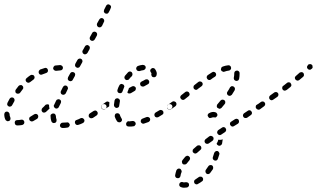

<svg xmlns="http://www.w3.org/2000/svg" viewBox="-24 -577 1486 900"><path d="M300 16Q304 12 303 7Q303 5 301 3Q300 0 298 -1Q296 -3 294 -3Q291 -4 289 -3Q279 -2 269 -2Q264 -2 261 2Q257 6 257 11Q257 13 258 16Q259 18 261 20Q263 21 265 22Q268 23 270 23Q281 23 292 21Q297 21 300 16ZM84 7Q86 6 88 4Q89 2 90 -1Q90 -3 90 -6Q89 -11 85 -14Q81 -17 76 -16Q66 -14 57 -14Q52 -14 48 -11Q45 -7 45 -2Q45 1 46 3Q46 5 48 7Q50 9 52 10Q55 11 57 11Q68 11 80 9Q82 8 84 7ZM371 -7Q373 -11 371 -16Q370 -18 368 -20Q366 -22 364 -23Q361 -24 359 -24Q356 -24 354 -23Q345 -18 336 -15Q333 -14 331 -13Q330 -11 328 -9Q327 -6 327 -4Q327 -1 328 1Q330 6 334 8Q339 10 344 8Q354 5 364 0Q369 -2 371 -7ZM224 -1Q219 -3 217 -8Q213 -19 213 -32Q213 -35 213 -37Q214 -40 216 -41Q218 -43 220 -44Q222 -45 225 -45Q230 -46 234 -42Q237 -39 238 -33Q238 -24 241 -17Q241 -15 241 -13Q241 -11 241 -9Q239 -7 238 -4Q237 -3 236 -2Q234 -1 233 -1Q228 1 224 -1ZM155 -28Q156 -33 154 -37Q151 -42 146 -43Q141 -44 136 -41Q128 -36 120 -31Q115 -29 113 -24Q112 -19 114 -14Q117 -10 122 -8Q126 -7 131 -9Q140 -14 150 -20Q154 -23 155 -28ZM2 -15Q3 -13 5 -12Q7 -10 10 -9Q12 -9 14 -9Q17 -9 19 -10Q24 -13 25 -18Q26 -23 24 -28Q21 -33 21 -41Q21 -46 17 -50Q13 -54 8 -54Q6 -54 3 -53Q1 -52 -1 -50Q-2 -48 -3 -46Q-4 -44 -4 -41Q-4 -26 2 -15ZM432 -39Q433 -41 434 -44Q434 -46 434 -49Q433 -51 432 -53Q429 -58 424 -59Q419 -59 415 -57Q406 -51 398 -46Q393 -43 392 -38Q391 -33 393 -28Q395 -26 397 -25Q399 -23 401 -23Q404 -22 406 -23Q409 -23 411 -24Q420 -30 429 -36Q431 -37 432 -39ZM191 -52Q190 -51 187 -50Q185 -49 182 -49Q180 -49 178 -50Q175 -51 174 -53Q170 -57 171 -62Q171 -67 175 -71Q182 -77 189 -85Q191 -87 193 -87Q196 -88 198 -88Q200 -88 202 -88Q204 -87 206 -85Q206 -84 206 -83Q206 -75 208 -69Q208 -69 208 -69Q208 -68 208 -68Q207 -67 207 -67Q199 -59 191 -52ZM474 -70Q475 -73 475 -75Q476 -78 475 -80Q475 -82 473 -84Q470 -89 465 -89Q460 -90 456 -87H455Q453 -85 452 -83Q450 -81 450 -79Q450 -76 450 -74Q451 -71 452 -69Q455 -65 460 -64Q466 -63 470 -66V-67Q472 -68 474 -70ZM228 -81Q228 -79 229 -76Q230 -74 232 -72Q233 -71 236 -69Q240 -67 245 -69Q250 -71 252 -76Q256 -84 261 -94Q263 -99 262 -104Q260 -109 255 -111Q251 -113 246 -111Q241 -110 239 -105Q234 -95 230 -86Q228 -84 228 -81ZM10 -85Q12 -81 17 -78Q19 -77 21 -77Q24 -77 26 -78Q28 -79 30 -80Q32 -82 33 -84Q37 -92 43 -102Q45 -106 44 -111Q43 -116 38 -119Q34 -121 29 -120Q24 -119 21 -114Q15 -104 11 -95Q9 -90 10 -85ZM261 -141Q262 -136 267 -134Q271 -132 276 -133Q281 -135 284 -139L293 -158Q296 -162 294 -167Q293 -172 288 -175Q283 -177 279 -176Q274 -174 271 -169L262 -151Q259 -146 261 -141ZM48 -148Q48 -143 52 -140Q57 -137 62 -138Q67 -138 70 -142Q76 -150 82 -158Q86 -162 85 -167Q85 -172 81 -175Q79 -177 77 -178Q74 -179 72 -178Q70 -178 67 -177Q65 -176 63 -174Q57 -166 50 -157Q47 -153 48 -148ZM96 -203Q96 -198 99 -194Q103 -190 108 -189Q113 -189 117 -192Q125 -198 133 -204Q137 -207 138 -212Q139 -217 136 -221Q133 -226 127 -226Q122 -227 118 -224Q109 -218 101 -211Q97 -208 96 -203ZM294 -210Q293 -207 294 -205Q295 -203 296 -201Q298 -199 300 -198Q305 -195 310 -197Q315 -198 317 -203L327 -221Q328 -223 328 -226Q329 -228 328 -231Q327 -233 326 -235Q324 -237 322 -238Q317 -240 312 -239Q307 -237 305 -233L295 -215Q294 -212 294 -210ZM158 -244Q156 -239 158 -234Q160 -229 165 -227Q170 -226 174 -228Q183 -232 193 -235Q197 -236 200 -241Q202 -246 200 -251Q199 -255 194 -258Q189 -260 185 -258Q174 -255 164 -251Q160 -248 158 -244ZM232 -269Q230 -267 228 -265Q227 -263 226 -261Q225 -259 225 -256Q226 -251 230 -248Q234 -245 239 -245Q249 -246 259 -247Q264 -247 268 -251Q271 -254 271 -260Q271 -265 267 -268Q263 -272 258 -272Q247 -271 236 -270Q234 -270 232 -269ZM328 -268Q330 -263 334 -261Q336 -260 339 -259Q341 -259 344 -260Q346 -260 348 -262Q350 -264 351 -266L361 -284Q364 -289 362 -294Q361 -299 356 -301Q352 -304 347 -302Q342 -301 339 -296L329 -278Q327 -273 328 -268ZM362 -336Q362 -334 363 -331Q363 -329 365 -327Q366 -325 369 -324Q371 -323 373 -322Q376 -322 378 -323Q380 -324 382 -325Q384 -327 386 -329L396 -347Q397 -349 397 -352Q397 -354 397 -357Q396 -359 394 -361Q393 -363 390 -364Q388 -365 386 -366Q383 -366 381 -365Q379 -364 377 -363Q375 -361 374 -359L364 -341Q362 -339 362 -336ZM397 -394Q398 -389 403 -387Q407 -384 412 -386Q417 -387 420 -392L430 -410Q432 -415 431 -420Q429 -425 425 -427Q420 -430 415 -428Q410 -427 408 -422L398 -404Q395 -399 397 -394ZM431 -457Q432 -453 437 -450Q441 -448 446 -449Q451 -451 454 -455L463 -474Q466 -478 464 -483Q463 -488 458 -491Q453 -493 449 -492Q444 -490 441 -485L431 -467Q429 -462 431 -457ZM463 -526Q463 -523 463 -521Q464 -519 466 -517Q467 -515 470 -514Q474 -512 479 -513Q484 -515 486 -520Q492 -530 495 -539Q498 -544 496 -548Q494 -553 489 -555Q484 -558 480 -556Q475 -554 473 -549Q469 -541 464 -531Q463 -528 463 -526Z M601 15Q604 15 606 14Q608 12 609 10Q611 8 612 6Q612 4 612 1Q611 -4 607 -7Q603 -10 598 -10Q589 -9 581 -8L579 -9Q577 -9 575 -8Q572 -7 571 -5Q569 -3 568 -1Q567 1 567 4Q567 9 570 13Q574 16 579 16H581Q591 17 601 15ZM676 -8Q678 -10 679 -12Q680 -14 680 -17Q680 -19 679 -22Q677 -26 672 -28Q667 -30 662 -28Q653 -24 644 -21Q639 -19 637 -15Q635 -10 636 -5Q637 -3 639 -1Q641 1 643 2Q645 3 648 3Q650 3 652 2Q662 -1 672 -5Q674 -6 676 -8ZM529 -5Q531 -4 533 -4Q536 -3 538 -4Q541 -4 543 -6Q547 -9 548 -14Q548 -19 545 -23Q541 -29 538 -38Q537 -43 532 -45Q528 -47 523 -46Q520 -45 518 -44Q516 -42 515 -40Q514 -38 514 -35Q514 -33 514 -30Q518 -18 525 -8Q527 -6 529 -5ZM740 -42Q741 -44 742 -46Q742 -49 742 -51Q742 -54 740 -56Q738 -60 733 -61Q728 -63 723 -60Q714 -55 706 -50Q701 -47 700 -42Q699 -37 701 -33Q702 -31 704 -29Q706 -28 709 -27Q711 -26 714 -27Q716 -27 718 -28Q727 -33 736 -39Q738 -40 740 -42ZM784 -75Q785 -80 782 -84Q779 -88 774 -89Q769 -90 765 -87H764Q760 -84 759 -79Q758 -74 761 -70Q764 -65 769 -64Q775 -64 779 -66V-67Q783 -70 784 -75ZM487 -78 470 -67Q466 -64 461 -65Q456 -66 453 -70Q450 -74 451 -79Q452 -84 456 -87L473 -99Q475 -100 477 -101Q480 -101 482 -101Q484 -100 486 -99Q488 -98 489 -97Q488 -92 488 -87Q488 -83 488 -79Q488 -79 487 -79Q487 -78 487 -78ZM511 -80Q512 -78 513 -76Q515 -74 517 -73Q519 -71 522 -71Q527 -71 531 -74Q535 -77 535 -83Q536 -92 538 -102Q539 -107 536 -111Q533 -115 528 -116Q525 -117 523 -116Q520 -115 518 -114Q516 -113 515 -110Q514 -108 513 -106Q511 -95 510 -85Q510 -82 511 -80ZM604 -173Q609 -171 612 -167Q614 -162 612 -157Q611 -152 606 -150Q597 -145 589 -140Q586 -139 584 -139Q581 -139 579 -139Q577 -140 575 -141Q574 -142 573 -144Q575 -150 578 -157Q580 -160 580 -164Q587 -168 595 -172Q599 -174 604 -173ZM527 -147Q529 -142 534 -141Q536 -140 539 -140Q541 -140 544 -141Q546 -142 548 -144Q549 -146 550 -148Q553 -157 557 -166Q558 -168 559 -171Q559 -173 558 -175Q557 -178 555 -180Q553 -181 551 -182Q546 -185 542 -183Q537 -181 535 -176Q530 -167 527 -157Q525 -152 527 -147ZM675 -189Q677 -194 674 -199Q672 -203 667 -205Q662 -206 657 -204Q651 -200 640 -195Q635 -192 633 -188Q632 -183 634 -178Q636 -173 641 -172Q646 -170 651 -172Q663 -178 669 -182Q674 -184 675 -189ZM559 -213Q560 -207 564 -204Q566 -203 568 -202Q571 -201 573 -202Q576 -202 578 -203Q580 -205 581 -206Q587 -214 594 -220Q597 -224 597 -229Q597 -234 594 -238Q590 -242 585 -242Q580 -242 576 -238Q569 -231 562 -222Q559 -218 559 -213ZM708 -244Q706 -249 702 -254Q699 -258 694 -258Q689 -259 685 -255Q681 -252 680 -247Q680 -242 683 -238Q686 -235 686 -232Q686 -230 685 -229Q685 -224 688 -219Q691 -215 696 -215Q701 -214 705 -217Q709 -220 710 -225Q711 -228 711 -232Q711 -238 708 -244ZM616 -262Q613 -257 615 -252Q617 -247 621 -245Q626 -243 631 -244Q639 -247 648 -248Q653 -249 656 -253Q660 -257 659 -262Q659 -264 658 -266Q656 -269 654 -270Q653 -272 650 -272Q648 -273 645 -273Q634 -272 623 -268Q618 -266 616 -262Z M833 277Q832 276 830 276Q829 276 827 276Q824 278 820 279Q819 280 818 282Q818 283 817 284Q815 289 817 294Q820 299 824 300Q831 303 838 303Q844 303 851 302Q853 302 855 301Q858 299 859 298Q861 296 862 293Q862 291 862 288Q862 283 858 280Q854 277 848 277Q843 278 838 278Q835 278 833 277ZM886 271Q885 276 887 281Q888 283 890 284Q892 286 895 287Q897 287 899 287Q902 287 904 285Q914 280 923 273Q925 272 927 269Q928 267 928 265Q928 262 928 260Q927 257 926 256Q923 251 917 251Q912 250 908 253Q900 259 892 264Q888 266 886 271ZM826 221Q824 216 820 214Q817 213 815 213Q812 213 810 214Q808 215 806 217Q804 219 803 221Q799 233 797 244Q796 249 799 253Q802 258 808 258Q810 259 812 258Q815 258 817 256Q819 255 820 253Q821 250 822 248Q823 239 827 230Q829 225 826 221ZM939 228Q940 234 944 237Q948 240 953 239Q958 238 961 234Q968 225 974 216Q976 211 975 206Q974 201 970 198Q965 196 960 197Q955 198 952 203Q947 211 941 219Q938 223 939 228ZM867 165Q867 160 863 157Q861 155 859 154Q856 153 854 153Q851 153 849 155Q847 156 845 157Q838 166 831 174Q830 176 829 179Q828 181 829 183Q829 186 830 188Q831 190 833 192Q837 195 842 194Q848 194 851 190Q857 182 864 174Q867 170 867 165ZM974 168Q976 173 981 175Q986 177 991 175Q995 173 997 168Q1001 158 1004 147Q1006 142 1003 138Q1001 133 996 131Q991 130 987 132Q982 135 980 140Q977 149 974 159Q972 164 974 168ZM920 118Q920 112 917 108Q915 107 913 105Q911 104 908 104Q906 104 903 105Q901 105 899 107Q891 114 883 121Q879 124 879 129Q878 135 882 138Q883 140 886 141Q888 142 890 143Q893 143 895 142Q898 141 899 140Q907 133 915 126Q919 123 920 118ZM1000 78Q999 78 999 78Q999 78 999 78Q998 85 994 92Q993 93 992 94Q992 96 992 98Q993 100 994 101Q995 103 998 104Q1000 106 1002 106Q1007 107 1011 104Q1016 101 1017 96Q1018 86 1020 76Q1017 77 1014 78Q1007 79 1000 78ZM977 75Q978 70 975 65Q973 63 971 62Q969 61 966 60Q964 60 962 60Q959 61 957 62Q948 69 940 75Q938 76 937 79Q935 81 935 83Q935 86 935 88Q936 90 937 92Q940 97 946 97Q951 98 955 95Q963 89 972 83Q976 80 977 75ZM1036 34Q1037 29 1034 25Q1033 23 1031 21Q1029 20 1026 19Q1024 19 1021 19Q1019 20 1017 21L999 33Q997 34 996 37Q995 39 994 41Q994 43 994 46Q995 48 996 50Q999 55 1004 56Q1009 57 1013 54L1031 42Q1035 39 1036 34ZM1095 -1Q1096 -3 1096 -5Q1097 -8 1096 -10Q1096 -13 1095 -15Q1092 -19 1087 -20Q1082 -21 1077 -18L1060 -7Q1058 -6 1056 -4Q1055 -1 1054 1Q1054 3 1054 6Q1055 8 1056 10Q1059 15 1064 16Q1069 17 1073 14L1091 3Q1093 1 1095 -1ZM1157 -45Q1158 -50 1155 -54Q1154 -56 1152 -58Q1150 -59 1147 -60Q1145 -60 1142 -60Q1140 -59 1138 -58L1120 -46Q1116 -43 1115 -38Q1114 -33 1117 -29Q1119 -25 1124 -24Q1130 -23 1134 -25L1151 -37Q1156 -40 1157 -45ZM985 -26Q987 -27 989 -28Q991 -30 993 -32Q994 -34 995 -36Q996 -41 993 -45Q990 -50 985 -51Q978 -53 971 -52Q964 -51 957 -47Q952 -45 950 -40Q948 -35 951 -31Q952 -29 954 -27Q955 -25 958 -24Q960 -23 962 -24Q965 -24 967 -25Q974 -28 980 -27Q982 -26 985 -26ZM774 -63Q771 -63 769 -63Q766 -64 764 -65Q762 -66 761 -68Q758 -73 759 -78Q760 -83 764 -86L783 -100Q785 -101 788 -102Q790 -102 792 -102Q795 -101 797 -100Q799 -99 801 -97Q804 -92 803 -87Q802 -82 798 -79L778 -65Q776 -64 774 -63ZM1199 -70Q1200 -72 1200 -75Q1201 -77 1200 -80Q1200 -82 1198 -84Q1195 -88 1190 -89Q1185 -90 1181 -87L1180 -86Q1178 -85 1176 -83Q1175 -81 1175 -78Q1174 -76 1175 -73Q1175 -71 1177 -69Q1180 -65 1185 -64Q1190 -63 1194 -66L1195 -67Q1197 -68 1199 -70ZM993 -84Q993 -86 995 -88Q1003 -97 1010 -106Q1014 -110 1019 -110Q1024 -110 1028 -107Q1032 -104 1032 -99Q1033 -93 1029 -89Q1022 -81 1014 -71Q1012 -69 1009 -68Q1006 -67 1003 -67Q1003 -67 1002 -68Q999 -70 995 -72Q993 -73 993 -75Q992 -77 992 -79Q992 -82 993 -84ZM841 -111 860 -126Q864 -129 865 -134Q865 -139 862 -143Q861 -145 859 -146Q856 -148 854 -148Q852 -148 849 -148Q847 -147 845 -146L826 -131Q822 -128 821 -123Q820 -118 824 -114Q825 -112 827 -111Q829 -109 832 -109Q834 -109 837 -109Q839 -110 841 -111ZM1040 -138Q1041 -133 1045 -130Q1047 -129 1050 -128Q1052 -128 1055 -128Q1057 -129 1059 -130Q1061 -131 1063 -133Q1070 -144 1076 -154Q1078 -159 1077 -164Q1075 -169 1071 -171Q1069 -173 1066 -173Q1064 -173 1061 -173Q1059 -172 1057 -170Q1055 -169 1054 -167Q1049 -157 1042 -147Q1039 -143 1040 -138ZM926 -181Q927 -186 924 -190Q920 -195 915 -195Q910 -196 906 -193L887 -178Q883 -175 883 -170Q882 -165 885 -161Q886 -159 889 -158Q891 -156 893 -156Q896 -156 898 -156Q901 -157 902 -159L921 -173Q925 -176 926 -181ZM1072 -213Q1071 -208 1074 -203Q1077 -199 1082 -198Q1085 -197 1087 -198Q1089 -198 1092 -200Q1094 -201 1095 -203Q1096 -205 1097 -208Q1099 -219 1099 -230Q1099 -233 1099 -235Q1099 -240 1095 -243Q1091 -247 1086 -246Q1081 -246 1077 -242Q1074 -238 1074 -233Q1074 -232 1074 -230Q1074 -222 1072 -213ZM989 -225Q990 -230 987 -235Q984 -239 979 -240Q974 -241 970 -238Q960 -232 950 -225Q946 -222 945 -217Q944 -212 947 -208Q950 -203 955 -202Q960 -201 964 -204Q974 -212 983 -217Q988 -220 989 -225ZM1028 -241Q1026 -240 1024 -240Q1021 -241 1019 -242Q1017 -243 1015 -244Q1013 -246 1012 -249Q1011 -251 1012 -253Q1012 -256 1013 -258Q1014 -260 1015 -262Q1017 -264 1020 -265Q1034 -270 1046 -271Q1051 -272 1055 -268Q1059 -265 1059 -260Q1060 -259 1059 -257Q1059 -256 1059 -254Q1057 -252 1056 -250Q1054 -248 1052 -247Q1050 -247 1048 -246Q1039 -245 1028 -241Z M1219 -87Q1220 -92 1217 -96Q1215 -98 1213 -100Q1211 -101 1209 -101Q1206 -102 1204 -101Q1202 -101 1199 -99L1181 -86Q1179 -84 1177 -82Q1176 -80 1176 -78Q1175 -75 1176 -73Q1176 -70 1178 -68Q1179 -66 1181 -65Q1183 -64 1186 -63Q1188 -63 1191 -63Q1193 -64 1195 -65L1214 -79Q1218 -82 1219 -87ZM1281 -131Q1282 -136 1279 -141Q1277 -143 1275 -144Q1273 -145 1270 -146Q1268 -146 1266 -145Q1263 -145 1261 -143L1243 -130Q1241 -128 1239 -126Q1238 -124 1238 -122Q1237 -119 1238 -117Q1238 -114 1240 -112Q1243 -108 1248 -107Q1253 -107 1257 -110L1276 -123Q1280 -126 1281 -131ZM1322 -157 1337 -169Q1341 -172 1342 -177Q1342 -182 1339 -186Q1338 -188 1336 -190Q1333 -191 1331 -191Q1329 -191 1326 -191Q1324 -190 1322 -189L1307 -177L1304 -175Q1299 -172 1299 -167Q1298 -161 1301 -157Q1304 -153 1309 -152Q1315 -152 1319 -155ZM1400 -221Q1401 -223 1401 -226Q1401 -228 1400 -230Q1400 -233 1398 -235Q1396 -237 1394 -238Q1392 -239 1389 -239Q1387 -239 1385 -238Q1382 -238 1380 -236Q1372 -229 1363 -221Q1359 -218 1358 -213Q1358 -208 1361 -204Q1365 -200 1370 -199Q1375 -199 1379 -202Q1388 -210 1397 -217Q1398 -219 1400 -221ZM1441 -259Q1442 -262 1441 -264Q1441 -267 1441 -269Q1440 -271 1438 -273Q1436 -275 1434 -276Q1431 -277 1429 -276Q1426 -276 1424 -276Q1422 -275 1420 -273L1419 -271Q1415 -268 1415 -262Q1415 -257 1419 -254Q1422 -250 1428 -250Q1433 -250 1436 -254L1438 -255Q1440 -257 1441 -259Z"/></svg>

Font: FRB American Cursive Guidelines Dashed
Style: Italic
Weight: 400
Italic angle: -25°
Version: Version 2.0;Modular Font Editor K font №1